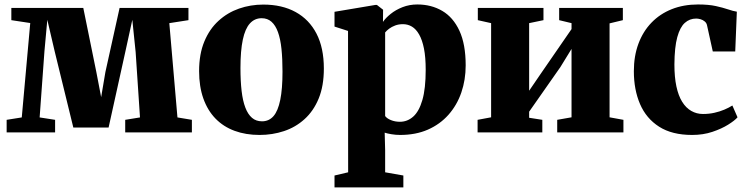

<svg xmlns="http://www.w3.org/2000/svg" viewBox="-20 -578 3262 838"><path d="M9 0V-55L75 -65.5L112 -477.5L29.5 -490V-543.5H343.5L400.5 -263.5L421.5 -154L440 -263.5L502 -543.5H802.5V-490L719 -477L754.5 -65.5L817.5 -55V0H526.5V-55L591 -65.5L572 -351L557.5 -491.5L527 -352L454 -21.5H300L218.5 -354.5L186.5 -491.5L174 -354.5L153 -65.5L220.5 -55V0Z M849 -267.5Q849 -342 871.8 -396.8Q894.5 -451.5 933.8 -487.2Q973 -523 1023.2 -540.5Q1073.5 -558 1129 -558Q1211 -558 1270.2 -525.5Q1329.5 -493 1361.5 -431Q1393.5 -369 1393.5 -279Q1393.5 -203 1371 -148.2Q1348.5 -93.5 1309.2 -58Q1270 -22.5 1219.5 -5.8Q1169 11 1113 11Q1052.5 11 1003.8 -7Q955 -25 920.5 -60.5Q886 -96 867.5 -148.2Q849 -200.5 849 -267.5ZM1123.5 -48.5Q1154 -48.5 1173.8 -71.2Q1193.5 -94 1203.2 -142Q1213 -190 1213 -265.5Q1213 -321.5 1208.5 -364.8Q1204 -408 1193.2 -437.8Q1182.5 -467.5 1165 -483Q1147.5 -498.5 1122 -498.5Q1091.5 -498.5 1070.8 -475.8Q1050 -453 1039.8 -405Q1029.5 -357 1029.5 -281Q1029.5 -224.5 1034.5 -181.2Q1039.5 -138 1050.8 -108.5Q1062 -79 1079.8 -63.8Q1097.5 -48.5 1123.5 -48.5Z M1440 240V188L1499.5 174L1499 -443L1440 -462V-526.5L1618.5 -556.5H1625L1652 -535.5L1651.5 -482.5Q1663 -499.5 1685 -517.2Q1707 -535 1737 -546.8Q1767 -558.5 1801.5 -558.5Q1862.5 -558.5 1910.2 -530.5Q1958 -502.5 1985.2 -443.8Q2012.5 -385 2012.5 -292.5Q2012.5 -229.5 1993.5 -174.2Q1974.5 -119 1937.5 -77.2Q1900.5 -35.5 1847.5 -12.2Q1794.5 11 1726.5 11Q1707.5 11 1688.2 7.8Q1669 4.5 1659 1L1661 77.5V174L1740.5 188V240ZM1725.5 -46.5Q1758 -46.5 1783.5 -69Q1809 -91.5 1823.5 -141.5Q1838 -191.5 1838 -273.5Q1838 -328 1830.5 -365.8Q1823 -403.5 1809.5 -427.2Q1796 -451 1778 -461.8Q1760 -472.5 1739 -472.5Q1720 -472.5 1704.8 -466.8Q1689.5 -461 1678.5 -452.8Q1667.5 -444.5 1661 -436.5V-71.5Q1668.5 -61 1686.2 -53.8Q1704 -46.5 1725.5 -46.5Z M2064.5 0V-55L2123.5 -66V-477L2065.5 -490V-543.5H2352V-490L2289.5 -477V-182L2339 -254.5L2474.5 -451V-477L2420.5 -490V-543.5H2698.5V-490L2640.5 -476V-66L2701 -55V0H2412V-55L2474.5 -66V-364.5L2426 -285.5L2289.5 -90.5V-64L2347 -55V0Z M3001 11Q2913 11 2856.8 -25Q2800.5 -61 2773.5 -123.8Q2746.5 -186.5 2746.5 -267Q2746.5 -333.5 2766.5 -387.2Q2786.5 -441 2823.5 -479.2Q2860.5 -517.5 2912 -538Q2963.5 -558.5 3026.5 -558.5Q3073 -558.5 3104.5 -551.5Q3136 -544.5 3158 -537Q3180 -529.5 3196 -527L3189 -353.5H3091L3066 -467Q3064 -477.5 3056 -484.2Q3048 -491 3037.8 -494Q3027.5 -497 3018.5 -497Q2990 -497 2969 -478.2Q2948 -459.5 2936 -415.8Q2924 -372 2923.5 -296.5Q2923.5 -241.5 2932.2 -200.8Q2941 -160 2957.5 -133.5Q2974 -107 2997.2 -93.8Q3020.5 -80.5 3048 -80.5Q3075 -80.5 3098.2 -85.8Q3121.5 -91 3141.5 -99.5Q3161.5 -108 3176.5 -117.5L3199 -66Q3187 -52 3158.2 -34Q3129.5 -16 3089.2 -2.5Q3049 11 3001 11Z"/></svg>

Font: Merriweather 48pt Black
Style: Regular
Weight: 900
Version: Version 2.100